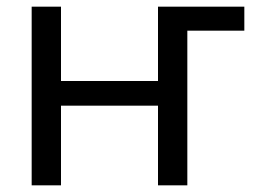

<svg xmlns="http://www.w3.org/2000/svg" viewBox="-20 -556 758 576"><path d="M75 0V-536H163V-313H454V-536H713V-464H542V0H454V-239H163V0Z"/></svg>

Font: Advent Sans Logo
Style: Regular
Weight: 400
Designer: Types & Symbols
Foundry: Types & Symbols
Version: Version 1.002